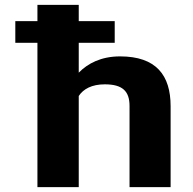

<svg xmlns="http://www.w3.org/2000/svg" viewBox="-20 -770 795 790"><path d="M411 -423C484 -423 513 -395 513 -334V0H682V-333C682 -460 623 -538 474 -538C396 -538 341 -509 304 -471V-594H452V-683H304V-750H134V-683H43V-594H134V0H304V-375C323 -404 358 -423 411 -423Z"/></svg>

Font: Asimov
Style: XWid
Weight: 500
Designer: Google
Version: Version 2.000980; 2014